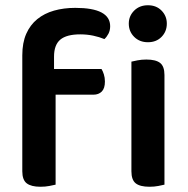

<svg xmlns="http://www.w3.org/2000/svg" viewBox="-20 -705 716 732"><path d="M186 -442H367Q372 -434 376 -421.5Q380 -409 380 -394Q380 -368 368 -356Q356 -344 336 -344H192V-1Q183 1 168 4Q153 7 134 7Q99 7 82 -6Q65 -19 65 -52V-494Q65 -542 80 -576Q95 -610 122 -632Q149 -654 186 -664.5Q223 -675 267 -675Q400 -675 400 -605Q400 -589 393.5 -576.5Q387 -564 378 -556Q359 -564 335.5 -569Q312 -574 286 -574Q234 -574 210 -554Q186 -534 186 -489ZM481 -470Q489 -472 504.5 -475Q520 -478 538 -478Q574 -478 590.5 -465Q607 -452 607 -419V-1Q599 1 583.5 4Q568 7 550 7Q514 7 497.5 -6Q481 -19 481 -52ZM471 -615Q471 -644 491.5 -664.5Q512 -685 544 -685Q576 -685 596 -664.5Q616 -644 616 -615Q616 -585 596 -564.5Q576 -544 544 -544Q512 -544 491.5 -564.5Q471 -585 471 -615Z"/></svg>

Font: Baloo Thambi 2 SemiBold
Style: Regular
Weight: 600
Designer: Aadarsh Rajan and Ek Type
Foundry: Ek Type
Version: Version 1.640;hotconv 1.0.111;makeotfexe 2.5.65597; ttfautoh